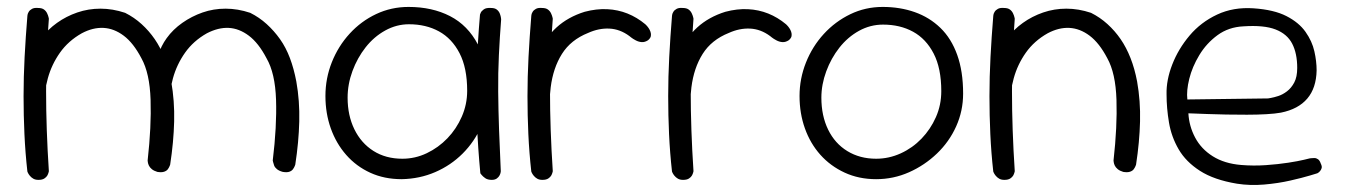

<svg xmlns="http://www.w3.org/2000/svg" viewBox="-20 -520 3881 554"><path d="M434 -24Q424 -27 418 -32Q412 -37 409.5 -42.5Q407 -48 406.5 -52.5Q406 -57 406 -57Q417 -155 414.5 -232Q412 -309 388 -352Q365 -396 337 -417Q309 -438 278.5 -439.5Q248 -441 216 -424Q177 -402 153 -368Q129 -334 118 -294Q107 -254 107 -213Q108 -176 108.5 -144Q109 -112 110 -86.5Q111 -61 113 -47Q113 -47 113 -44.5Q113 -42 112 -38.5Q111 -35 107.5 -31.5Q104 -28 96 -27Q88 -26 82 -29.5Q76 -33 72.5 -36.5Q69 -40 69 -40Q57 -61 57 -79.5Q57 -98 59 -119.5Q61 -141 55 -171Q54 -206 55.5 -239Q57 -272 61 -303Q65 -334 74 -361Q83 -388 99 -410Q118 -435 144.5 -454Q171 -473 203 -484Q235 -495 270 -495Q305 -495 341 -483Q367 -470 388.5 -450.5Q410 -431 426.5 -407Q443 -383 455 -352.5Q467 -322 474 -285Q484 -229 482.5 -169.5Q481 -110 471 -45Q471 -45 469.5 -41Q468 -37 464.5 -32Q461 -27 453.5 -24.5Q446 -22 434 -24ZM91 -1Q82 -1 76 -4.5Q70 -8 66 -13Q62 -18 60.5 -21.5Q59 -25 59 -25Q53 -79 50.5 -133Q48 -187 48 -242.5Q48 -298 51 -355.5Q54 -413 59 -474Q59 -474 59.5 -477.5Q60 -481 63 -486Q66 -491 72.5 -494.5Q79 -498 90 -497Q101 -497 107 -492.5Q113 -488 116 -481.5Q119 -475 120 -470.5Q121 -466 121 -466Q117 -415 115 -363Q113 -311 113 -256.5Q113 -202 115 -144.5Q117 -87 121 -26Q121 -26 120 -22Q119 -18 116.5 -13.5Q114 -9 108 -5Q102 -1 91 -1ZM796 -24Q785 -27 779 -32Q773 -37 771 -42.5Q769 -48 768 -52.5Q767 -57 767 -57Q779 -155 776.5 -232Q774 -309 749 -352Q726 -396 698 -417Q670 -438 640 -439.5Q610 -441 577 -424Q538 -402 514 -368Q490 -334 479 -294Q468 -254 468 -213Q470 -176 469 -150.5Q468 -125 466 -106Q464 -87 463 -69Q463 -69 463 -64.5Q463 -60 462 -55Q461 -50 458.5 -45Q456 -40 450 -40Q441 -39 436 -41.5Q431 -44 429.5 -47.5Q428 -51 428 -51Q425 -64 424 -83Q423 -102 423 -125Q423 -148 423 -172Q423 -206 422.5 -239.5Q422 -273 425 -303.5Q428 -334 436.5 -361Q445 -388 461 -410Q479 -435 506 -454Q533 -473 564.5 -484Q596 -495 631 -495Q666 -495 702 -483Q728 -470 749.5 -450.5Q771 -431 788 -407Q805 -383 816.5 -352.5Q828 -322 835 -285Q845 -229 843.5 -169.5Q842 -110 832 -45Q832 -45 830.5 -41Q829 -37 825.5 -32Q822 -27 815 -24.5Q808 -22 796 -24Z M1139 -3Q1089 -3 1048.5 -21.5Q1008 -40 979 -73Q950 -106 934.5 -149.5Q919 -193 919 -243Q919 -294 937.5 -340.5Q956 -387 989 -423Q1022 -459 1065.5 -479.5Q1109 -500 1159 -500Q1227 -500 1278.5 -473.5Q1330 -447 1359 -391.5Q1388 -336 1388 -250Q1388 -200 1368.5 -155.5Q1349 -111 1315 -77Q1281 -43 1236 -23.5Q1191 -4 1139 -3ZM1141 -62Q1178 -62 1211.5 -78Q1245 -94 1271 -121Q1297 -148 1312.5 -183.5Q1328 -219 1328 -258Q1328 -324 1306 -366.5Q1284 -409 1246.5 -429.5Q1209 -450 1160 -450Q1124 -450 1091.5 -432Q1059 -414 1035 -383.5Q1011 -353 997 -315Q983 -277 983 -238Q983 -187 1002.5 -147Q1022 -107 1057.5 -84.5Q1093 -62 1141 -62ZM1399 -1Q1387 -1 1380 -6Q1373 -11 1369.5 -15.5Q1366 -20 1366 -20Q1359 -93 1356 -167.5Q1353 -242 1355.5 -319.5Q1358 -397 1365 -478Q1365 -478 1367 -483Q1369 -488 1376 -493Q1383 -498 1397 -497Q1408 -497 1414 -492Q1420 -487 1422.5 -480Q1425 -473 1425.5 -468.5Q1426 -464 1426 -464Q1422 -413 1419.5 -361Q1417 -309 1417.5 -255.5Q1418 -202 1420 -145Q1422 -88 1425 -26Q1425 -26 1424.5 -22.5Q1424 -19 1421.5 -14Q1419 -9 1413.5 -5Q1408 -1 1399 -1Z M1545 -144Q1537 -143 1532 -146Q1527 -149 1524 -153.5Q1521 -158 1519.5 -162Q1518 -166 1518 -166Q1516 -177 1514.5 -183Q1513 -189 1512.5 -196.5Q1512 -204 1512.5 -219Q1513 -234 1514 -263Q1518 -322 1535.5 -366.5Q1553 -411 1586 -441Q1619 -471 1667 -486Q1701 -495 1732 -493.5Q1763 -492 1790.5 -481Q1818 -470 1842 -450Q1842 -450 1845 -447Q1848 -444 1851.5 -439Q1855 -434 1857 -428Q1859 -422 1858 -416Q1857 -410 1850 -404Q1841 -398 1832 -398.5Q1823 -399 1814.5 -403.5Q1806 -408 1801 -412Q1796 -416 1796 -416Q1769 -436 1738.5 -437.5Q1708 -439 1677 -425Q1627 -405 1601.5 -364.5Q1576 -324 1569 -268Q1566 -241 1565 -227Q1564 -213 1563.5 -205.5Q1563 -198 1563 -190.5Q1563 -183 1564 -167Q1564 -167 1564 -162Q1564 -157 1559.5 -151.5Q1555 -146 1545 -144ZM1545 -1Q1536 -1 1530 -4.5Q1524 -8 1520 -13Q1516 -18 1514.5 -21.5Q1513 -25 1513 -25Q1507 -79 1504.5 -133Q1502 -187 1502 -242.5Q1502 -298 1505 -355.5Q1508 -413 1513 -474Q1513 -474 1513.5 -477.5Q1514 -481 1517 -486Q1520 -491 1526.5 -494.5Q1533 -498 1544 -497Q1555 -497 1561 -492.5Q1567 -488 1570 -481.5Q1573 -475 1574 -470.5Q1575 -466 1575 -466Q1571 -415 1569 -363Q1567 -311 1567 -256.5Q1567 -202 1569 -144.5Q1571 -87 1575 -26Q1575 -26 1574 -22Q1573 -18 1570.5 -13.5Q1568 -9 1562 -5Q1556 -1 1545 -1Z M1951 -144Q1943 -143 1938 -146Q1933 -149 1930 -153.5Q1927 -158 1925.5 -162Q1924 -166 1924 -166Q1922 -177 1920.5 -183Q1919 -189 1918.5 -196.5Q1918 -204 1918.5 -219Q1919 -234 1920 -263Q1924 -322 1941.5 -366.5Q1959 -411 1992 -441Q2025 -471 2073 -486Q2107 -495 2138 -493.5Q2169 -492 2196.5 -481Q2224 -470 2248 -450Q2248 -450 2251 -447Q2254 -444 2257.5 -439Q2261 -434 2263 -428Q2265 -422 2264 -416Q2263 -410 2256 -404Q2247 -398 2238 -398.5Q2229 -399 2220.5 -403.5Q2212 -408 2207 -412Q2202 -416 2202 -416Q2175 -436 2144.5 -437.5Q2114 -439 2083 -425Q2033 -405 2007.5 -364.5Q1982 -324 1975 -268Q1972 -241 1971 -227Q1970 -213 1969.5 -205.5Q1969 -198 1969 -190.5Q1969 -183 1970 -167Q1970 -167 1970 -162Q1970 -157 1965.5 -151.5Q1961 -146 1951 -144ZM1951 -1Q1942 -1 1936 -4.5Q1930 -8 1926 -13Q1922 -18 1920.5 -21.5Q1919 -25 1919 -25Q1913 -79 1910.5 -133Q1908 -187 1908 -242.5Q1908 -298 1911 -355.5Q1914 -413 1919 -474Q1919 -474 1919.5 -477.5Q1920 -481 1923 -486Q1926 -491 1932.5 -494.5Q1939 -498 1950 -497Q1961 -497 1967 -492.5Q1973 -488 1976 -481.5Q1979 -475 1980 -470.5Q1981 -466 1981 -466Q1977 -415 1975 -363Q1973 -311 1973 -256.5Q1973 -202 1975 -144.5Q1977 -87 1981 -26Q1981 -26 1980 -22Q1979 -18 1976.5 -13.5Q1974 -9 1968 -5Q1962 -1 1951 -1Z M2508 -3Q2458 -3 2417 -22Q2376 -41 2347 -73.5Q2318 -106 2302.5 -149.5Q2287 -193 2287 -243Q2287 -293 2305.5 -339.5Q2324 -386 2357 -422Q2390 -458 2433.5 -479Q2477 -500 2527 -500Q2577 -500 2619.5 -485Q2662 -470 2693.5 -439.5Q2725 -409 2742 -361.5Q2759 -314 2759 -250Q2759 -200 2739 -155.5Q2719 -111 2683.5 -77Q2648 -43 2603 -23Q2558 -3 2508 -3ZM2508 -62Q2545 -62 2579 -77.5Q2613 -93 2639 -120Q2665 -147 2680.5 -182Q2696 -217 2696 -257Q2696 -323 2674 -365.5Q2652 -408 2614.5 -428.5Q2577 -449 2528 -449Q2491 -449 2458.5 -431Q2426 -413 2402 -382.5Q2378 -352 2364 -314Q2350 -276 2350 -238Q2350 -186 2369.5 -146Q2389 -106 2425 -84Q2461 -62 2508 -62Z M3221 -24Q3211 -27 3205 -32Q3199 -37 3196.5 -42.5Q3194 -48 3193.5 -52.5Q3193 -57 3193 -57Q3204 -155 3201.5 -232Q3199 -309 3175 -352Q3152 -396 3124 -417Q3096 -438 3065.5 -439.5Q3035 -441 3003 -424Q2964 -402 2940 -368Q2916 -334 2905 -294Q2894 -254 2894 -213Q2895 -176 2895.5 -144Q2896 -112 2897 -86.5Q2898 -61 2900 -47Q2900 -47 2900 -44.5Q2900 -42 2899 -38.5Q2898 -35 2894.5 -31.5Q2891 -28 2883 -27Q2875 -26 2869 -29.5Q2863 -33 2859.5 -36.5Q2856 -40 2856 -40Q2844 -61 2844 -79.5Q2844 -98 2846 -119.5Q2848 -141 2842 -171Q2841 -206 2842.5 -239Q2844 -272 2848 -303Q2852 -334 2861 -361Q2870 -388 2886 -410Q2905 -435 2931.5 -454Q2958 -473 2990 -484Q3022 -495 3057 -495Q3092 -495 3128 -483Q3154 -470 3175.5 -450.5Q3197 -431 3213.5 -407Q3230 -383 3242 -352.5Q3254 -322 3261 -285Q3271 -229 3269.5 -169.5Q3268 -110 3258 -45Q3258 -45 3256.5 -41Q3255 -37 3251.5 -32Q3248 -27 3240.5 -24.5Q3233 -22 3221 -24ZM2878 -1Q2869 -1 2863 -4.5Q2857 -8 2853 -13Q2849 -18 2847.5 -21.5Q2846 -25 2846 -25Q2840 -79 2837.5 -133Q2835 -187 2835 -242.5Q2835 -298 2838 -355.5Q2841 -413 2846 -474Q2846 -474 2846.5 -477.5Q2847 -481 2850 -486Q2853 -491 2859.5 -494.5Q2866 -498 2877 -497Q2888 -497 2894 -492.5Q2900 -488 2903 -481.5Q2906 -475 2907 -470.5Q2908 -466 2908 -466Q2904 -415 2902 -363Q2900 -311 2900 -256.5Q2900 -202 2902 -144.5Q2904 -87 2908 -26Q2908 -26 2907 -22Q2906 -18 2903.5 -13.5Q2901 -9 2895 -5Q2889 -1 2878 -1Z M3549 10Q3483 -1 3442.5 -27Q3402 -53 3381 -89Q3360 -125 3353 -166.5Q3346 -208 3346 -248Q3345 -289 3362.5 -334Q3380 -379 3412.5 -417.5Q3445 -456 3492 -478Q3539 -500 3597 -496Q3656 -492 3692 -473.5Q3728 -455 3747 -428Q3766 -401 3772.5 -372Q3779 -343 3779 -317Q3778 -266 3752 -235.5Q3726 -205 3676 -195Q3660 -192 3634 -190.5Q3608 -189 3578 -189Q3548 -189 3518.5 -189.5Q3489 -190 3464 -191Q3439 -192 3424 -192.5Q3409 -193 3409 -193Q3411 -156 3428.5 -123Q3446 -90 3479.5 -69Q3513 -48 3561 -44Q3597 -41 3632.5 -43.5Q3668 -46 3697 -50.5Q3726 -55 3742.5 -59Q3759 -63 3759 -63Q3759 -63 3763 -63.5Q3767 -64 3772.5 -64Q3778 -64 3783 -60.5Q3788 -57 3791 -48Q3795 -40 3793.5 -35Q3792 -30 3789 -26.5Q3786 -23 3783.5 -21.5Q3781 -20 3781 -20Q3781 -20 3759.5 -13.5Q3738 -7 3703 1Q3668 9 3627.5 12.5Q3587 16 3549 10ZM3406 -233 3639 -236Q3639 -236 3647.5 -237.5Q3656 -239 3668.5 -243Q3681 -247 3693.5 -256.5Q3706 -266 3714.5 -282Q3723 -298 3723 -324Q3723 -366 3708.5 -394Q3694 -422 3660.5 -435Q3627 -448 3568 -444Q3525 -442 3493 -418.5Q3461 -395 3440.5 -361Q3420 -327 3411.5 -292.5Q3403 -258 3406 -233Z"/></svg>

Font: Sour Gummy Black ExtraLight
Style: Regular
Weight: 250
Version: Version 1.000